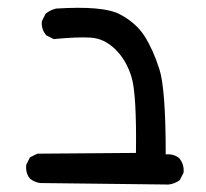

<svg xmlns="http://www.w3.org/2000/svg" viewBox="-20 -377 540 504"><path d="M422.9 107.4 85.9 103.5Q70.3 101.6 58.6 91.8Q46.9 78.1 48.8 55.7L58.6 36.1L78.1 26.4L336.9 24.4Q338.9 -129.9 325.2 -174.8Q311.5 -219.7 282.2 -248Q252.9 -276.4 217.3 -278.3Q181.6 -280.3 121.1 -274.4L101.6 -284.2Q87.9 -299.8 89.8 -321.3L99.6 -340.8Q111.3 -350.6 127 -354.5Q251 -362.3 293.9 -339.8Q336.9 -317.4 359.4 -282.2Q381.8 -247.1 398.4 -195.3Q415 -143.6 415 28.3Q436.5 26.4 450.2 38.1Q463.9 53.7 461.9 76.2L452.1 95.7Q438.5 105.5 422.9 107.4Z"/></svg>

Font: JasonHandwriting1
Style: Regular
Weight: 400
Version: Version 1.48.20